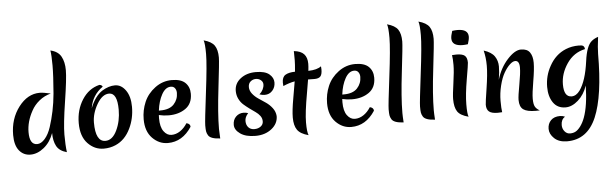

<svg xmlns="http://www.w3.org/2000/svg" viewBox="-67 -1225 5838 1822"><g transform="rotate(-5 2852.0 -314.0)"><path d="M184 -202Q184 -83 256 -83Q294 -83 330 -124Q366 -165 388.5 -234Q411 -303 427.5 -381.5Q444 -460 452 -548Q466 -718 466 -813.5Q466 -909 458 -957Q530 -941 559 -889Q588 -837 588 -758Q588 -679 554.5 -464Q521 -249 521 -150Q521 -51 530 18Q459 -1 432.5 -50.5Q406 -100 406 -175Q375 -89 313 -39Q251 11 185 11Q119 11 77.5 -39.5Q36 -90 36 -188Q36 -343 121 -454.5Q206 -566 322 -566Q355 -566 426 -550Q364 -534 315.5 -494.5Q267 -455 240 -404Q184 -303 184 -202Z M977 -501Q912 -501 861 -413.5Q810 -326 810 -239Q810 -57 904 -57Q971 -57 1013 -144.5Q1055 -232 1055 -341Q1055 -501 977 -501ZM892 -591Q903 -591 912.5 -584.5Q922 -578 922 -571Q821 -501 801 -376Q822 -432 852.5 -473Q883 -514 916 -535Q979 -574 1039 -574Q1099 -574 1141 -515Q1183 -456 1183 -357Q1183 -246 1138 -153Q1088 -48 996 -8Q944 15 882 15Q795 15 730.5 -52.5Q666 -120 666 -246.5Q666 -373 728 -469.5Q790 -566 892 -591Z M1524 -246Q1476 -246 1430 -257Q1429 -247 1429 -226Q1429 -143 1460 -101Q1491 -59 1534 -59Q1577 -59 1616 -85Q1655 -111 1684 -157Q1720 -149 1720 -120Q1632 15 1493 15Q1409 15 1346 -49.5Q1283 -114 1283 -229Q1283 -315 1316 -392.5Q1349 -470 1421 -523.5Q1493 -577 1580.5 -577Q1668 -577 1709 -537Q1750 -497 1750 -432Q1750 -338 1684.5 -292Q1619 -246 1524 -246ZM1566 -515Q1515 -515 1480 -452Q1445 -389 1434 -299H1449Q1536 -299 1577.5 -344Q1619 -389 1619 -452Q1619 -478 1605.5 -496.5Q1592 -515 1566 -515Z M1915 -926Q1990 -906 2017.5 -865.5Q2045 -825 2045 -751Q2045 -707 2016 -465Q1987 -223 1987 -75Q1987 -43 1991 15Q1900 11 1878 -25Q1866 -45 1863 -63.5Q1860 -82 1860 -121Q1860 -160 1893.5 -428Q1927 -696 1927 -796Q1927 -896 1915 -926Z M2543 -150Q2543 -78 2481 -29Q2419 20 2327 20Q2235 20 2182.5 -17Q2130 -54 2130 -102Q2130 -150 2159.5 -179.5Q2189 -209 2233 -209Q2256 -209 2276 -201Q2244 -167 2244 -129Q2244 -91 2265 -68Q2286 -45 2322 -45Q2358 -45 2382.5 -63.5Q2407 -82 2407 -111.5Q2407 -141 2390 -164Q2373 -187 2347.5 -204.5Q2322 -222 2292 -244Q2262 -266 2236.5 -288.5Q2211 -311 2194 -345.5Q2177 -380 2177 -421Q2177 -492 2235.5 -537.5Q2294 -583 2381.5 -583Q2469 -583 2509.5 -549Q2550 -515 2550 -469.5Q2550 -424 2521.5 -392Q2493 -360 2448 -360Q2426 -360 2398 -369Q2420 -388 2432 -412.5Q2444 -437 2444 -461Q2444 -485 2424 -501.5Q2404 -518 2376 -518Q2348 -518 2326 -499.5Q2304 -481 2304 -447Q2304 -413 2327.5 -383Q2351 -353 2385 -330.5Q2419 -308 2453.5 -284.5Q2488 -261 2514 -226.5Q2540 -192 2543 -150Z M2870 -470Q2865 -434 2849 -345Q2815 -156 2815 -65Q2815 26 2829 57Q2752 37 2723 -4.5Q2694 -46 2694 -122Q2694 -189 2715 -305.5Q2736 -422 2742 -463Q2690 -454 2631 -428Q2629 -450 2629 -461Q2629 -514 2661 -533.5Q2693 -553 2753 -554Q2760 -629 2760 -662Q2760 -695 2759.5 -717Q2759 -739 2759 -750Q2825 -743 2855 -710.5Q2885 -678 2885 -618Q2885 -594 2880 -551Q2964 -553 3003 -584Q3005 -564 3005 -554Q3005 -506 2988 -487.5Q2971 -469 2931 -469Q2891 -469 2870 -470Z M3271 -246Q3223 -246 3177 -257Q3176 -247 3176 -226Q3176 -143 3207 -101Q3238 -59 3281 -59Q3324 -59 3363 -85Q3402 -111 3431 -157Q3467 -149 3467 -120Q3379 15 3240 15Q3156 15 3093 -49.5Q3030 -114 3030 -229Q3030 -315 3063 -392.5Q3096 -470 3168 -523.5Q3240 -577 3327.5 -577Q3415 -577 3456 -537Q3497 -497 3497 -432Q3497 -338 3431.5 -292Q3366 -246 3271 -246ZM3313 -515Q3262 -515 3227 -452Q3192 -389 3181 -299H3196Q3283 -299 3324.5 -344Q3366 -389 3366 -452Q3366 -478 3352.5 -496.5Q3339 -515 3313 -515Z M3662 -926Q3737 -906 3764.5 -865.5Q3792 -825 3792 -751Q3792 -707 3763 -465Q3734 -223 3734 -75Q3734 -43 3738 15Q3647 11 3625 -25Q3613 -45 3610 -63.5Q3607 -82 3607 -121Q3607 -160 3640.5 -428Q3674 -696 3674 -796Q3674 -896 3662 -926Z M3961 -926Q4036 -906 4063.5 -865.5Q4091 -825 4091 -751Q4091 -707 4062 -465Q4033 -223 4033 -75Q4033 -43 4037 15Q3946 11 3924 -25Q3912 -45 3909 -63.5Q3906 -82 3906 -121Q3906 -160 3939.5 -428Q3973 -696 3973 -796Q3973 -896 3961 -926Z M4357 15Q4279 -5 4252 -45.5Q4225 -86 4225 -164Q4225 -206 4241 -316Q4257 -426 4257 -487Q4257 -548 4251 -581Q4273 -583 4292 -583Q4350 -583 4372.5 -563.5Q4395 -544 4395 -497Q4395 -482 4370.5 -339.5Q4346 -197 4345.5 -104.5Q4345 -12 4357 15ZM4410 -671Q4382 -667 4361 -667Q4258 -667 4258 -739Q4258 -765 4273 -810Q4301 -814 4322 -814Q4425 -814 4425 -742Q4425 -716 4410 -671Z M5035 14Q5022 15 4998 15Q4914 15 4878.5 -11Q4843 -37 4843 -102Q4843 -139 4863 -246.5Q4883 -354 4883 -407Q4883 -473 4843 -473Q4820 -473 4791 -446Q4762 -419 4735 -372.5Q4708 -326 4690 -253Q4672 -180 4672 -107.5Q4672 -35 4678 0Q4646 2 4636 2Q4579 2 4554 -18Q4529 -38 4529 -84Q4529 -104 4550 -238Q4571 -372 4571 -451.5Q4571 -531 4554 -598Q4627 -575 4656 -532.5Q4685 -490 4685 -435.5Q4685 -381 4673 -309Q4706 -421 4777 -499Q4848 -577 4907 -577Q4966 -577 4991.5 -540.5Q5017 -504 5017 -441.5Q5017 -379 4997.5 -266Q4978 -153 4978 -101.5Q4978 -50 4991 -26.5Q5004 -3 5035 14Z M5456 -567Q5475 -567 5485 -565Q5511 -560 5513 -528Q5404 -505 5339.5 -410Q5275 -315 5275 -212Q5275 -92 5348 -92Q5392 -92 5427 -140Q5489 -227 5514 -412Q5533 -558 5585 -600Q5610 -621 5647 -633Q5633 -527 5633 -473Q5633 -73 5547.5 128Q5462 329 5269 329Q5191 329 5147 287.5Q5103 246 5103 196.5Q5103 147 5134 115.5Q5165 84 5221 84Q5244 84 5268 94Q5230 119 5230 171Q5230 206 5251 231.5Q5272 257 5302.5 257Q5333 257 5356 244.5Q5379 232 5403 200Q5427 168 5445 120Q5486 9 5490 -183Q5461 -97 5402 -45Q5343 7 5282 7Q5205 7 5164.5 -51.5Q5124 -110 5124 -201Q5124 -307 5175 -398Q5232 -503 5333 -544Q5389 -567 5456 -567Z"/></g></svg>

Font: MeriendaOneRegular
Style: Regular
Weight: 400
Designer: Eduardo Rodriguez Tunni
Foundry: Eduardo Rodriguez Tunni
Version: Version 1.001